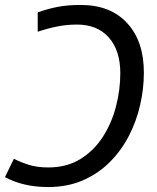

<svg xmlns="http://www.w3.org/2000/svg" viewBox="-27 -744 634 774"><path d="M299 -724Q418 -724 485.5 -651Q553 -578 553 -451Q553 -387 538 -321Q523 -255 492.5 -196Q462 -137 415.5 -90.5Q369 -44 307 -17Q245 10 167 10Q67 10 -7 -30L29 -104Q56 -90 89.5 -79.5Q123 -69 167 -69Q242 -69 296.5 -102.5Q351 -136 387 -191.5Q423 -247 440.5 -314.5Q458 -382 458 -449Q458 -540 412 -592.5Q366 -645 283 -645Q242 -645 202.5 -637Q163 -629 125 -616V-694Q164 -708 204 -716Q244 -724 299 -724Z"/></svg>

Font: Noto Sans
Style: Italic
Weight: 400
Italic angle: -12°
Designer: Monotype Design Team
Foundry: Monotype Imaging Inc.
Version: Version 2.013; ttfautohint (v1.8.4.7-5d5b)